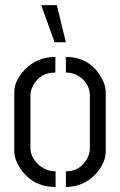

<svg xmlns="http://www.w3.org/2000/svg" viewBox="-20 -746 479 767"><path d="M144.5 -725.6H207L243.2 -577.1H198.2ZM37.1 -141.6V-377.9Q37.1 -422.9 78.1 -466.8Q127 -518.6 201.2 -518.6V-456.1Q139.6 -456.1 112.3 -404.3Q101.6 -383.8 101.6 -365.2V-154.3Q101.6 -117.2 136.7 -85.9Q166 -61.5 202.1 -61.5V1Q111.3 1 61.5 -72.3Q37.1 -109.4 37.1 -141.6ZM243.2 1V-61.5Q299.8 -61.5 328.1 -112.3Q338.9 -133.8 338.9 -152.3V-365.2Q338.9 -406.2 303.7 -435.5Q277.3 -456.1 243.2 -456.1V-518.6Q332 -518.6 378.9 -446.3Q402.3 -410.2 402.3 -377.9V-141.6Q402.3 -95.7 363.3 -51.8Q315.4 0 243.2 1Z"/></svg>

Font: Post No Bills Colombo Medium
Style: Regular
Weight: 500
Designer: Kosala Senevirathne, Siva Puranthara, Lasantha Premarathna, Tharique Azeez
Foundry: Mooniak
Version: Version 1.220 ; ttfautohint (v1.6)